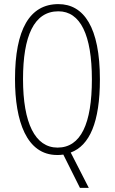

<svg xmlns="http://www.w3.org/2000/svg" viewBox="-20 -744 559 934"><path d="M466 -358C466 -611 388 -724 264 -724C125 -724 53 -602 53 -359C53 -155 109 10 258 10C267 10 276 10 288 8L369 170H412L324 -2C416 -36 466 -150 466 -358ZM92 -359C92 -568 145 -689 264 -689C371 -689 427 -574 427 -358C427 -142 373 -26 260 -26C151 -26 92 -145 92 -359Z"/></svg>

Font: Noto Sans Thai Looped ExtraCondensed ExtraLight
Style: Regular
Weight: 200
Width: 2
Designer: Sasikarn Vongin, Ben Mitchell
Foundry: The Fontpad Ltd
Version: Version 1.001